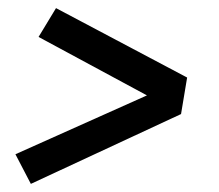

<svg xmlns="http://www.w3.org/2000/svg" viewBox="-20 -576 540 473"><path d="M56 -123 18 -196 342 -341 75 -485 118 -556 441 -385 426 -295Z"/></svg>

Font: Iosevka Slab Medium Oblique
Style: Regular
Weight: 500
Italic angle: -9°
Monospace: yes
Designer: Belleve Invis
Foundry: Belleve Invis
Version: Version 11.1.1; ttfautohint (v1.8.3)